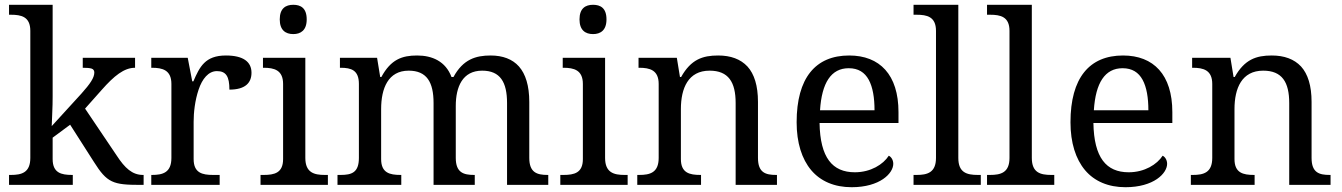

<svg xmlns="http://www.w3.org/2000/svg" viewBox="-20 -780 5661 810"><path d="M472.2 -124 338.9 -321.8 409.2 -400.9C461.4 -460 503.4 -494.1 549.8 -494.1V-536.1H329.1V-494.1C345.7 -494.1 357.9 -493.2 366.2 -490.7C374 -488.3 377.9 -482.4 377.9 -474.1C377.9 -452.1 360.8 -426.8 323.2 -384.8L198.2 -248C198.7 -265.1 199.7 -281.7 200.2 -297.4C201.7 -324.7 202.1 -356 202.1 -374V-759.8H18.1V-717.8H25.9C69.3 -717.8 107.9 -710 107.9 -649.9V-113.8C107.9 -51.3 70.8 -42 25.9 -42H18.1V0H287.1V-42H284.2C238.8 -42 202.1 -50.3 202.1 -108.9V-199.2L275.9 -253.9L376 -97.2C431.6 -8.8 456.5 0 571.8 0H585.9V-42H583C538.1 -42 506.8 -70.8 472.2 -124Z M906.7 0V-42H878.9C833.5 -42 796.9 -50.3 796.9 -108.9V-266.1C796.9 -304.7 802.2 -355.5 817.9 -401.9C833 -447.3 859.4 -480 895 -480C934.1 -480 947.8 -457 947.8 -401.9C1015.6 -401.9 1041 -431.2 1041 -473.1C1041 -519.5 1005.9 -545.9 933.1 -545.9C845.2 -545.9 822.3 -498 795.9 -437H791L772 -536.1H618.2V-494.1H621.1C665.5 -494.1 703.1 -484.4 703.1 -425.8V-113.8C703.1 -51.3 666 -42 621.1 -42H618.2V0Z M1092.3 -42H1079.1V0H1363.3V-42H1350.1C1305.7 -42 1268.1 -51.3 1268.1 -113.8V-536.1H1089.4V-494.1H1092.3C1136.7 -494.1 1174.3 -484.4 1174.3 -425.8V-108.9C1174.3 -50.3 1137.7 -42 1092.3 -42ZM1160.2 -698.2C1160.2 -652.8 1184.6 -636.2 1217.3 -636.2C1248.5 -636.2 1273.9 -651.9 1273.9 -698.2C1273.9 -746.6 1248 -759.8 1217.3 -759.8C1185.1 -759.8 1160.2 -744.6 1160.2 -698.2Z M1672.9 -42H1669.9C1624.5 -42 1587.9 -50.3 1587.9 -108.9V-319.8C1587.9 -407.7 1617.7 -481.9 1704.1 -481.9C1780.3 -481.9 1809.1 -433.6 1809.1 -345.2V0H1982.9V-42H1980C1935.5 -42 1902.8 -51.8 1902.8 -113.8V-333C1902.8 -413.6 1931.2 -481.9 2014.2 -481.9C2090.3 -481.9 2119.1 -433.6 2119.1 -345.2V0H2293V-42H2290C2245.6 -42 2212.9 -51.8 2212.9 -113.8V-350.1C2212.9 -418.5 2197.3 -467.8 2169.4 -499.5C2141.6 -530.8 2100.6 -545.9 2049.8 -545.9C1987.3 -545.9 1933.6 -529.8 1893.1 -455.1H1884.8C1859.9 -521.5 1803.2 -545.9 1739.7 -545.9C1676.3 -545.9 1628.9 -529.3 1588.9 -455.1H1584L1570.8 -536.1H1414.1V-494.1H1417C1461.4 -494.1 1494.1 -484.4 1494.1 -425.8V-113.8C1494.1 -51.8 1463.4 -42 1417 -42H1403.8V0H1672.9Z M2356.9 -42H2343.8V0H2627.9V-42H2614.7C2570.3 -42 2532.7 -51.3 2532.7 -113.8V-536.1H2354V-494.1H2356.9C2401.4 -494.1 2439 -484.4 2439 -425.8V-108.9C2439 -50.3 2402.3 -42 2356.9 -42ZM2424.8 -698.2C2424.8 -652.8 2449.2 -636.2 2481.9 -636.2C2513.2 -636.2 2538.6 -651.9 2538.6 -698.2C2538.6 -746.6 2512.7 -759.8 2481.9 -759.8C2449.7 -759.8 2424.8 -744.6 2424.8 -698.2Z M2937.5 -42H2934.6C2889.2 -42 2852.5 -50.3 2852.5 -108.9V-319.8C2852.5 -407.7 2883.3 -481.9 2973.6 -481.9C3053.2 -481.9 3083.5 -433.6 3083.5 -345.2V0H3257.8V-42H3254.4C3210 -42 3177.7 -51.3 3177.7 -113.8V-350.1C3177.7 -418.5 3162.1 -467.8 3133.3 -499.5C3104 -530.8 3062.5 -545.9 3009.8 -545.9C2944.3 -545.9 2895 -529.3 2853.5 -455.1H2848.6L2835.4 -536.1H2673.8V-494.1H2676.8C2721.2 -494.1 2758.8 -484.4 2758.8 -425.8V-113.8C2758.8 -51.3 2721.7 -42 2676.8 -42H2668.5V0H2937.5Z M3560.5 -492.2C3601.1 -492.2 3627.9 -474.6 3645 -443.4C3662.1 -412.1 3669.4 -367.7 3669.4 -314.9H3439.5C3446.8 -430.7 3486.3 -492.2 3560.5 -492.2ZM3340.8 -264.2C3340.8 -177.7 3362.8 -108.9 3402.3 -62C3441.9 -15.1 3500.5 9.8 3572.8 9.8C3692.4 9.8 3748.5 -48.8 3748.5 -88.9C3748.5 -106 3738.8 -119.1 3729.5 -123C3706.1 -86.4 3653.3 -53.2 3586.4 -53.2C3491.7 -53.2 3439.9 -114.7 3437.5 -261.2H3770.5V-307.1C3770.5 -464.8 3691.4 -545.9 3562.5 -545.9C3420.4 -545.9 3340.8 -451.2 3340.8 -264.2Z M3846.7 -42H3834V0H4117.7V-42H4105C4058.6 -42 4022.9 -51.8 4022.9 -113.8V-759.8H3834V-717.8H3846.7C3890.1 -717.8 3928.7 -710 3928.7 -649.9V-113.8C3928.7 -51.3 3891.6 -42 3846.7 -42Z M4156.7 -42H4144V0H4427.7V-42H4415C4368.7 -42 4333 -51.8 4333 -113.8V-759.8H4144V-717.8H4156.7C4200.2 -717.8 4238.8 -710 4238.8 -649.9V-113.8C4238.8 -51.3 4201.7 -42 4156.7 -42Z M4715.8 -492.2C4756.3 -492.2 4783.2 -474.6 4800.3 -443.4C4817.4 -412.1 4824.7 -367.7 4824.7 -314.9H4594.7C4602.1 -430.7 4641.6 -492.2 4715.8 -492.2ZM4496.1 -264.2C4496.1 -177.7 4518.1 -108.9 4557.6 -62C4597.2 -15.1 4655.8 9.8 4728 9.8C4847.7 9.8 4903.8 -48.8 4903.8 -88.9C4903.8 -106 4894 -119.1 4884.8 -123C4861.3 -86.4 4808.6 -53.2 4741.7 -53.2C4647 -53.2 4595.2 -114.7 4592.8 -261.2H4925.8V-307.1C4925.8 -464.8 4846.7 -545.9 4717.8 -545.9C4575.7 -545.9 4496.1 -451.2 4496.1 -264.2Z M5272.9 -42H5270C5224.6 -42 5188 -50.3 5188 -108.9V-319.8C5188 -407.7 5218.8 -481.9 5309.1 -481.9C5388.7 -481.9 5418.9 -433.6 5418.9 -345.2V0H5593.3V-42H5589.8C5545.4 -42 5513.2 -51.3 5513.2 -113.8V-350.1C5513.2 -418.5 5497.6 -467.8 5468.8 -499.5C5439.5 -530.8 5397.9 -545.9 5345.2 -545.9C5279.8 -545.9 5230.5 -529.3 5189 -455.1H5184.1L5170.9 -536.1H5009.3V-494.1H5012.2C5056.6 -494.1 5094.2 -484.4 5094.2 -425.8V-113.8C5094.2 -51.3 5057.1 -42 5012.2 -42H5003.9V0H5272.9Z"/></svg>

Font: The Erased English
Style: Regular
Weight: 400
Designer: Monotype Design team + ligartures altered by 180 Amsterdam
Foundry: Monotype Imaging Inc.
Version: Version 1.030;Glyphs 3.1.2 (3151)